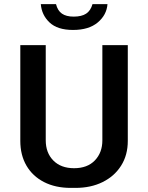

<svg xmlns="http://www.w3.org/2000/svg" viewBox="-20 -906 723 936"><path d="M325 10Q250 10 194.5 -18.5Q139 -47 109 -98.5Q79 -150 79 -219V-686H203V-222Q203 -161 240 -123.5Q277 -86 341 -86Q406 -86 442.5 -124Q479 -162 479 -222V-686H603V-219Q603 -150 570.5 -98.5Q538 -47 480.5 -18.5Q423 10 348 10ZM336 -760Q260 -760 221.5 -796.5Q183 -833 179 -886H253Q261 -854 282 -839.5Q303 -825 339 -825Q378 -825 400 -839.5Q422 -854 431 -886H504Q500 -833 456.5 -796.5Q413 -760 336 -760Z"/></svg>

Font: Chivo Medium Medium
Style: Regular
Weight: 500
Version: Version 2.002